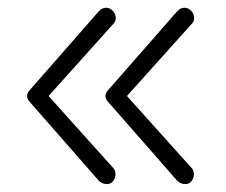

<svg xmlns="http://www.w3.org/2000/svg" viewBox="-20 -455 576 490"><path d="M265 11Q258 16 248.5 14.5Q239 13 232 6L55 -196Q43 -210 55 -224L232 -426Q239 -434 248.5 -435Q258 -436 265 -430Q273 -424 275 -413.5Q277 -403 271 -396L104 -210L271 -24Q276 -16 274.5 -6Q273 4 265 11ZM465 11Q458 16 448.5 14.5Q439 13 432 6L255 -196Q243 -210 255 -224L432 -426Q439 -434 448.5 -435Q458 -436 465 -430Q473 -424 475 -413.5Q477 -403 471 -396L304 -210L471 -24Q476 -16 474.5 -6Q473 4 465 11Z"/></svg>

Font: Zen Kurenaido
Style: ARC
Weight: 400
Designer: Yoshimichi Ohira
Foundry: Positype
Version: Version 1.001